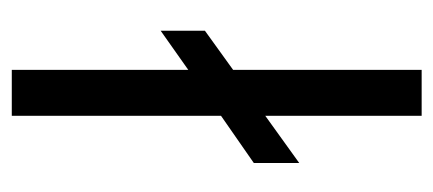

<svg xmlns="http://www.w3.org/2000/svg" viewBox="-230 -520 753 334"><g transform="rotate(90 147.0 -353.5)"><path d="M182 3H102V-304L34 -256V-333L102 -382V-710H182V-438L264 -497V-418L182 -361Z"/></g></svg>

Font: Hind Siliguri Fixed
Style: Regular
Weight: 400
Designer: Jyotish Sonowal
Foundry: Indian Type Foundry
Version: Version 1.001;October 28, 2021;FontCreator 12.0.0.2565 64-bi